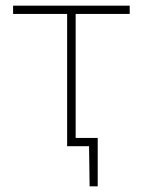

<svg xmlns="http://www.w3.org/2000/svg" viewBox="-20 -514 502 675"><path d="M295 141 293 -6 307.5 0H225.5V-29Q250 -29 274.5 -29Q299 -29 323.5 -29Q323.5 -7.5 323.5 14.2Q323.5 36 323.5 57.5Q323.5 78.5 323.5 99.2Q323.5 120 323.5 141ZM216 0Q216 -56.5 216 -108.5Q216 -160.5 216 -221V-271Q216 -311.5 216 -347Q216 -382.5 216 -417Q216 -451.5 216 -489L228.5 -465H211.5Q167 -465 119.5 -465Q72 -465 26 -465V-494H436V-465Q390 -465 342.5 -465Q295 -465 250.5 -465H233.5L246 -489Q246 -451.5 246 -417Q246 -382.5 246 -347Q246 -311.5 246 -271V-221Q246 -160.5 246 -108.5Q246 -56.5 246 0Z"/></svg>

Font: Commissioner Thin
Style: Regular
Weight: 100
Designer: Kostas Bartsokas
Foundry: Kostas Bartsokas
Version: Version 1.001;gftools[0.9.23]